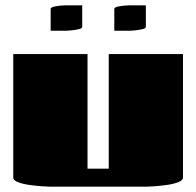

<svg xmlns="http://www.w3.org/2000/svg" viewBox="-20 -704 740 724"><path d="M30 -500H310V-68H390V-500H670V-34Q670 -24 652 -17Q634 -10 608.5 -6.5Q583 -3 560.5 -1.5Q538 0 530 0H170Q162 0 139.5 -1.5Q117 -3 91.5 -6.5Q66 -10 48 -17Q30 -24 30 -34ZM530 -684V-603Q530 -597 517 -594Q504 -591 489.5 -589.5Q475 -588 470 -588H411V-670Q411 -676 424 -679Q437 -682 451.5 -683Q466 -684 470 -684ZM290 -684V-603Q290 -597 277 -594Q264 -591 249.5 -589.5Q235 -588 230 -588H171V-670Q171 -676 184 -679Q197 -682 211.5 -683Q226 -684 230 -684Z"/></svg>

Font: Gajraj One
Style: Regular
Weight: 400
Designer: Saurabh Sharma
Foundry: Saurabh Sharma
Version: Version 1.000